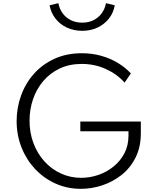

<svg xmlns="http://www.w3.org/2000/svg" viewBox="-20 -1176 986 1212"><path d="M491 16Q405 16 331.2 -17Q257.5 -50 202.2 -108.5Q147 -167 116 -244.8Q85 -322.5 85 -412Q85 -494.5 112.5 -571.5Q140 -648.5 193 -708.8Q246 -769 322.8 -804.5Q399.5 -840 497 -840Q561 -840 618 -824Q675 -808 722.8 -779.5Q770.5 -751 806 -712.5L766.5 -654.5Q719.5 -708 648.5 -740.2Q577.5 -772.5 496 -772.5Q418 -772.5 356.8 -743.5Q295.5 -714.5 253 -664.2Q210.5 -614 188.5 -549.8Q166.5 -485.5 166.5 -414.5Q166.5 -338 191.2 -272.2Q216 -206.5 260.5 -157.2Q305 -108 364.5 -80.8Q424 -53.5 492.5 -53.5Q548 -53.5 601.5 -72Q655 -90.5 697.8 -125.5Q740.5 -160.5 765.8 -209.2Q791 -258 791 -319V-347.5H487V-409H869V-335.5Q869 -248 836 -182Q803 -116 748 -72.2Q693 -28.5 626 -6.2Q559 16 491 16ZM499 -981.5Q445.5 -981.5 402.2 -1001.8Q359 -1022 330.5 -1058.2Q302 -1094.5 293 -1142.5L348.5 -1156Q355 -1120.5 375 -1092.8Q395 -1065 426.5 -1049Q458 -1033 499 -1033Q539.5 -1033 571 -1049Q602.5 -1065 622.5 -1092.8Q642.5 -1120.5 649 -1156L704.5 -1142.5Q696 -1094.5 667.2 -1058.2Q638.5 -1022 595.2 -1001.8Q552 -981.5 499 -981.5Z"/></svg>

Font: Spartan Thin
Style: Regular
Weight: 400
Version: Version 1.004